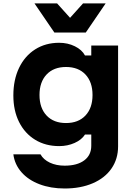

<svg xmlns="http://www.w3.org/2000/svg" viewBox="-20 -878 790 1117"><path d="M356.1 218.6Q274.8 218.6 209.7 193.8Q144.5 169 104.9 123.8Q65.3 78.7 57.7 20H215.7Q232.7 50.5 269.9 68.2Q307.2 85.8 356.1 85.8Q428.6 85.8 469.8 55.2Q511 24.7 511 -30V-95.3H474.5Q455.1 -64.7 413.9 -46.3Q372.7 -28 324.3 -28Q245 -28 184.6 -64.8Q124.2 -101.7 90.9 -168.3Q57.7 -234.8 57.7 -322.6Q57.7 -413.8 90.9 -483.1Q124.2 -552.5 184.6 -590.8Q245 -629.1 324.3 -629.1Q374.3 -629.1 415.5 -608.8Q456.7 -588.5 474.5 -555.2H511V-613.1H667V-26.6Q667 46.4 628.8 102Q590.5 157.7 519.9 188.1Q449.3 218.6 356.1 218.6ZM364 -162.2Q435.9 -162.2 477.1 -205.9Q518.3 -249.7 518.3 -325.3Q518.3 -400.9 477.1 -444.6Q435.9 -488.3 364.1 -488.3Q292.3 -488.3 251 -444.6Q209.8 -400.9 209.8 -325.3Q209.8 -249.7 251 -205.9Q292.2 -162.2 364 -162.2ZM479 -688.7H296.3L180.5 -858.4H312L434.4 -722.3H340.8L463.3 -858.4H594.8Z"/></svg>

Font: Martian Mono Custom sWd Rg
Style: Regular
Weight: 400
Width: 6
Monospace: yes
Designer: Alex Havermale
Foundry: Evil Martians
Version: Version 1.000